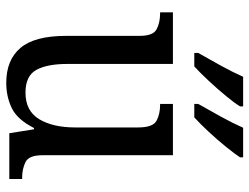

<svg xmlns="http://www.w3.org/2000/svg" viewBox="-114 -692 816 629"><g transform="rotate(90 294.5 -378.0)"><path d="M252 10Q177 10 137.5 -36.5Q98 -83 98 -186V-427Q98 -471 76.5 -482.5Q55 -494 24 -494H21V-536H190V-190Q190 -124 209.5 -88.5Q229 -53 284 -53Q344 -53 371 -98Q398 -143 398 -216V-422Q398 -470 376.5 -482Q355 -494 324 -494H321V-536H489V-109Q489 -64 511.5 -53Q534 -42 564 -42H567V0H417L404 -81H400Q372 -26 334.5 -8Q297 10 252 10ZM321 -619Q341 -654 362.5 -693Q384 -732 399 -766H496V-756Q485 -739 462 -710.5Q439 -682 412.5 -653.5Q386 -625 365 -606H321ZM154 -619Q174 -654 195.5 -693Q217 -732 232 -766H329V-756Q319 -739 295.5 -710.5Q272 -682 245.5 -653.5Q219 -625 198 -606H154Z"/></g></svg>

Font: Noto Serif Tamil SemiCondensed
Style: Italic
Weight: 400
Width: 4
Italic angle: -12°
Designer: Indian Type Foundry, Tom Grace, and the Monotype Design Team
Foundry: Monotype Imaging Inc.
Version: Version 2.003; ttfautohint (v1.8.4.7-5d5b)